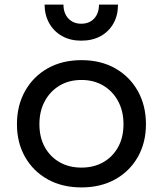

<svg xmlns="http://www.w3.org/2000/svg" viewBox="-20 -808 711 838"><path d="M335.5 10Q251.5 10 188.2 -25.2Q125 -60.5 89.5 -122.8Q54 -185 54 -266Q54 -347.5 89.5 -410.8Q125 -474 188.2 -509.8Q251.5 -545.5 335.5 -545.5Q419.5 -545.5 482.8 -509.8Q546 -474 581.5 -410.8Q617 -347.5 617 -266Q617 -185 581.5 -122.8Q546 -60.5 482.8 -25.2Q419.5 10 335.5 10ZM335.5 -76.5Q389.5 -76.5 430.8 -100Q472 -123.5 495.5 -166Q519 -208.5 519 -266Q519 -323 495.5 -366.5Q472 -410 430.8 -434.5Q389.5 -459 335.5 -459Q281.5 -459 240.2 -434.5Q199 -410 175.5 -366.5Q152 -323 152 -266Q152 -208.5 175.5 -166Q199 -123.5 240.2 -100Q281.5 -76.5 335.5 -76.5ZM495 -788Q495 -741 475.2 -705.8Q455.5 -670.5 419.5 -650.5Q383.5 -630.5 334.5 -630.5Q287 -630.5 251.2 -650.5Q215.5 -670.5 195.2 -706Q175 -741.5 174.5 -788H257Q257 -750 278.5 -727.2Q300 -704.5 334.5 -704.5Q370 -704.5 391 -727.2Q412 -750 412 -788Z"/></svg>

Font: Hepta Slab ExtraLight Medium
Style: Regular
Weight: 500
Version: Version 1.100